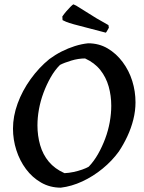

<svg xmlns="http://www.w3.org/2000/svg" viewBox="-20 -855 665 887"><path d="M261 12Q211 12 170 -11.5Q129 -35 100 -74Q71 -113 55.5 -161.5Q40 -210 40 -261Q40 -318 61.5 -377Q83 -436 121.5 -489.5Q160 -543 208 -582Q235 -602 264.5 -617Q294 -632 325.5 -642Q357 -652 387 -655Q437 -655 477 -631.5Q517 -608 546.5 -568.5Q576 -529 591 -481Q606 -433 606 -382Q606 -343 596 -303Q586 -263 568.5 -225.5Q551 -188 529 -155Q498 -112 454 -76Q410 -40 360.5 -17Q311 6 261 12ZM278 -55Q299 -56 320 -60.5Q341 -65 359.5 -71.5Q378 -78 390 -85Q414 -110 433 -143.5Q452 -177 466 -214.5Q480 -252 487 -291Q494 -330 494 -366Q494 -413 482 -455.5Q470 -498 443.5 -531.5Q417 -565 373 -585Q342 -585 309 -575Q276 -565 257 -555Q233 -531 214 -497.5Q195 -464 181 -426.5Q167 -389 160 -350.5Q153 -312 153 -276Q153 -228 165.5 -184.5Q178 -141 205.5 -108Q233 -75 278 -55ZM469 -704Q420 -717 383 -726.5Q346 -736 322 -742.5Q298 -749 285 -754.5Q272 -760 269 -762L268 -779Q277 -792 287 -803.5Q297 -815 306 -824Q315 -833 319 -835L332 -829L425 -771L481 -739L483 -727Q480 -723 477 -716.5Q474 -710 469 -704Z"/></svg>

Font: Labrada Medium
Style: Italic
Weight: 500
Italic angle: -7°
Designer: Mercedes Jáuregui
Foundry: Omnibus-Type Team
Version: Version 1.000